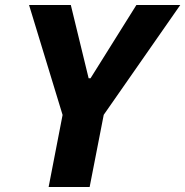

<svg xmlns="http://www.w3.org/2000/svg" viewBox="-20 -750 743 770"><path d="M339.5 0 396 -289.5 703 -730H527L343 -436H335.5L264 -730H96.5L231 -289L175 0Z"/></svg>

Font: Monaspace Neon ExtraBold
Style: Italic
Weight: 800
Italic angle: -11°
Designer: Riley Cran & the Lettermatic Team
Foundry: Lettermatic
Version: Version 1.200 (Monaspace Neon)